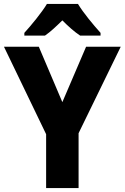

<svg xmlns="http://www.w3.org/2000/svg" viewBox="-20 -950 630 970"><path d="M374 -930H217C192 -888 137 -821 103 -784V-770H207C236 -790 262 -815 295 -847C327 -815 355 -790 385 -770H488V-784C451 -825 401 -885 374 -930ZM295 -434 176 -714H0L213 -272V0H377V-277L590 -714H415Z"/></svg>

Font: Noto Sans Thai Looped SemiCondensed ExtraBold
Style: Regular
Weight: 800
Width: 4
Designer: Sasikarn Vongin, Ben Mitchell
Foundry: The Fontpad Ltd
Version: Version 1.001